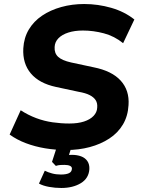

<svg xmlns="http://www.w3.org/2000/svg" viewBox="-20 -736 705 956"><path d="M310 11Q256 11 205 2.5Q154 -6 109 -23Q64 -40 28 -66L83 -187Q120 -163 160 -148Q200 -133 242 -127Q284 -121 325 -121Q368 -121 398.5 -131Q429 -141 446 -159Q463 -177 464 -200Q466 -222 456.5 -237Q447 -252 426.5 -262.5Q406 -273 371 -279L259 -303Q175 -321 133.5 -370.5Q92 -420 96 -495Q99 -548 123.5 -589Q148 -630 189.5 -658Q231 -686 285 -701Q339 -716 399 -716Q468 -716 534 -697Q600 -678 649 -639L593 -521Q550 -556 497.5 -570Q445 -584 393 -584Q352 -584 320.5 -574Q289 -564 271 -545.5Q253 -527 252 -502Q250 -471 269.5 -453Q289 -435 334 -425L446 -401Q537 -383 581 -334.5Q625 -286 620 -213Q617 -158 592 -116Q567 -74 524 -46Q481 -18 426.5 -3.5Q372 11 310 11ZM285 200Q254 200 224 194.5Q194 189 174 178L203 114Q219 122 239 127.5Q259 133 283 133Q309 133 323 126.5Q337 120 338 105Q339 95 329 90Q319 85 301 85Q293 85 281.5 85.5Q270 86 258 90L239 70L268 -20H341L316 59L284 43Q296 39 310.5 37Q325 35 338 35Q364 35 384 42.5Q404 50 415 66Q426 82 425 106Q422 152 382.5 176Q343 200 285 200Z"/></svg>

Font: Nunito Sans 10pt ExtraBold
Style: Italic
Weight: 800
Italic angle: -9°
Designer: Vernon Adams
Foundry: Vernon Adams
Version: Version 3.101;gftools[0.9.27]